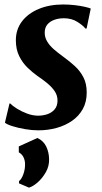

<svg xmlns="http://www.w3.org/2000/svg" viewBox="-20 -586 466 878"><path d="M376 -455.5H370.5Q360.5 -469 334.2 -485.8Q308 -502.5 272 -502.5Q248.5 -502.5 228.8 -495.5Q209 -488.5 197 -474.5Q185 -460.5 184.5 -438.5Q184 -416.5 194.8 -397.8Q205.5 -379 225.2 -361.5Q245 -344 271.5 -325Q298.5 -305.5 322.5 -283.5Q346.5 -261.5 361.5 -232.5Q376.5 -203.5 376.5 -163Q376.5 -119.5 358.5 -87.2Q340.5 -55 309.5 -33.5Q278.5 -12 238.8 -1Q199 10 155 10Q126 10 94.2 4.5Q62.5 -1 37 -9Q11.5 -17 2.5 -25L23.5 -113H26.5Q37 -102 57.8 -89Q78.5 -76 104.2 -66.5Q130 -57 154.5 -57Q175.5 -57 195.8 -63.5Q216 -70 229.5 -85.5Q243 -101 243 -126.5Q243 -149 230.8 -167.8Q218.5 -186.5 198 -203.8Q177.5 -221 151.5 -238.5Q129.5 -254 106.5 -276Q83.5 -298 68 -329Q52.5 -360 52.5 -402Q52.5 -451 80.2 -487.8Q108 -524.5 157 -545Q206 -565.5 269 -565.5Q295.5 -565.5 321.5 -562.5Q347.5 -559.5 367.2 -555Q387 -550.5 395 -547ZM112.5 272 67 252.5V242Q78.5 234 87 210Q95.5 186 94.5 162Q94 146 87 132.2Q80 118.5 66 110.5V83.5L151 45Q179 58 191.5 84.2Q204 110.5 204.5 141.5Q205.5 173 189.8 201Q174 229 152.2 248Q130.5 267 112.5 272Z"/></svg>

Font: Merriweather 24pt
Style: Bold Italic
Weight: 700
Italic angle: -7.8°
Designer: Eben Sorkin
Foundry: Eben Sorkin
Version: Version 2.101